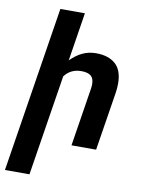

<svg xmlns="http://www.w3.org/2000/svg" viewBox="-101 -818 797 1088"><g transform="rotate(10 297.0 -273.5)"><path d="M238.3 -376.5 146.5 203.1H5.4L156.2 -750H297.4L253.4 -471.2Q286.6 -504.9 322.3 -521.5Q357.9 -538.1 399.9 -538.1Q471.2 -538.1 511.5 -502.4Q551.8 -466.8 551.8 -389.6Q551.8 -364.7 547.4 -335.4L494.1 0H352.5L405.3 -334Q407.7 -350.1 407.7 -360.8Q407.7 -395 389.6 -409.4Q371.6 -423.8 335 -423.8Q273.4 -423.8 238.3 -376.5Z"/></g></svg>

Font: Mardoto
Style: Bold Italic
Weight: 700
Italic angle: -12°
Designer: Christian Robertson, Vahan Hovhannisyan
Foundry: Google
Version: Version 1.000